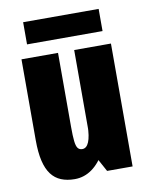

<svg xmlns="http://www.w3.org/2000/svg" viewBox="-77 -704 604 771"><g transform="rotate(-10 225.0 -318.5)"><path d="M165.9 10Q134.5 10 110.5 0.2Q86.5 -9.5 70.4 -30.9Q54.3 -52.3 46.2 -86.8Q38.1 -121.3 38.1 -171.3V-501H187.1V-198.6Q187.1 -162.1 189.4 -141.4Q191.6 -120.6 198 -112.1Q204.4 -103.6 216.4 -103.6Q225.1 -103.6 231.9 -109.3Q238.6 -115 243.3 -126.3Q248 -137.6 250.6 -154.5Q253.1 -171.3 253.6 -193L325.6 -189.6Q315.4 -126.4 292.5 -81.7Q269.6 -37 237.1 -13.5Q204.7 10 165.9 10ZM298.9 0 253 -84V-501H402.9V0ZM70.5 -646.6H378.4V-556.2H70.5Z"/></g></svg>

Font: League Mono Thin Condensed
Style: Regular
Weight: 100
Width: 1
Designer: Tyler Finck
Foundry: The League of Moveable Type / Tyler Finck
Version: Version 2.300;RELEASE